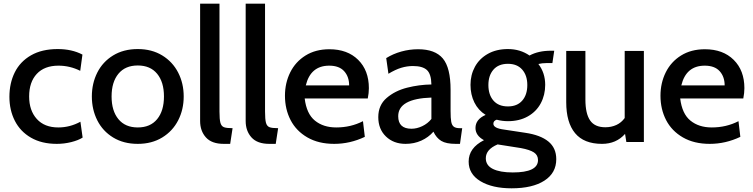

<svg xmlns="http://www.w3.org/2000/svg" viewBox="-20 -770 4084 1041"><path d="M31 -245Q31 -319 60 -377.5Q89 -436 148 -470Q207 -504 293 -504Q370 -504 427 -474L415 -386Q359 -414 297 -414Q221 -414 179.5 -369.5Q138 -325 138 -247Q138 -171 179.5 -125Q221 -79 296 -79Q359 -79 416 -110L428 -24Q404 -9 366 0.5Q328 10 288 10Q206 10 148 -23.5Q90 -57 60.5 -115Q31 -173 31 -245Z M478 -247Q478 -318 507.5 -376.5Q537 -435 593.5 -469.5Q650 -504 727 -504Q803 -504 859.5 -469.5Q916 -435 946 -376.5Q976 -318 976 -247Q976 -176 946 -117.5Q916 -59 859.5 -24.5Q803 10 727 10Q650 10 593.5 -24.5Q537 -59 507.5 -117.5Q478 -176 478 -247ZM869 -247Q869 -325 832 -370Q795 -415 727 -415Q659 -415 622 -370Q585 -325 585 -247Q585 -169 622 -124Q659 -79 727 -79Q795 -79 832 -124Q869 -169 869 -247Z M1065 -114V-750H1170V-165Q1170 -123 1175 -104.5Q1180 -86 1194 -80.5Q1208 -75 1241 -75L1228 10H1193Q1128 10 1096.5 -25Q1065 -60 1065 -114Z M1312 -114V-750H1417V-165Q1417 -123 1422 -104.5Q1427 -86 1441 -80.5Q1455 -75 1488 -75L1475 10H1440Q1375 10 1343.5 -25Q1312 -60 1312 -114Z M1525 -251Q1525 -320 1553.5 -377.5Q1582 -435 1636.5 -469Q1691 -503 1766 -503Q1864 -503 1922 -445.5Q1980 -388 1980 -292Q1980 -266 1974 -236H1632Q1642 -153 1687.5 -116Q1733 -79 1803 -79Q1882 -79 1948 -113L1958 -28Q1878 10 1792 10Q1707 10 1646.5 -25Q1586 -60 1555.5 -119Q1525 -178 1525 -251ZM1873 -307Q1873 -354 1846 -384Q1819 -414 1765 -414Q1664 -414 1638 -307Z M2031 -135Q2031 -200 2076.5 -239Q2122 -278 2187 -294.5Q2252 -311 2319 -312Q2318 -369 2294.5 -390.5Q2271 -412 2219 -412Q2187 -412 2155.5 -402.5Q2124 -393 2086 -370L2074 -455Q2111 -478 2155.5 -490.5Q2200 -503 2247 -503Q2339 -503 2381 -453Q2423 -403 2423 -283V-168Q2423 -129 2426.5 -110Q2430 -91 2440.5 -83Q2451 -75 2474 -75H2486L2474 10H2451Q2399 10 2372.5 -6Q2346 -22 2330 -56Q2303 -25 2264 -7.5Q2225 10 2179 10Q2114 10 2072.5 -30Q2031 -70 2031 -135ZM2319 -125V-241Q2139 -235 2139 -140Q2139 -72 2211 -72Q2240 -72 2269.5 -86Q2299 -100 2319 -125Z M2521 106Q2521 32 2604 -10Q2558 -35 2558 -76Q2558 -123 2613 -147Q2573 -172 2552 -214.5Q2531 -257 2531 -310Q2531 -364 2555 -408Q2579 -452 2625 -478Q2671 -504 2734 -504Q2800 -504 2851 -469Q2899 -495 2967 -495H2985L2975 -428H2943Q2919 -428 2899 -423Q2936 -375 2936 -310Q2936 -255 2912 -210Q2888 -165 2842 -139Q2796 -113 2734 -113Q2703 -113 2673 -121Q2655 -115 2655 -99Q2655 -87 2669.5 -79Q2684 -71 2716 -67L2828 -50Q2910 -38 2953 -3Q2996 32 2996 93Q2996 168 2931.5 209.5Q2867 251 2754 251Q2649 251 2585 212.5Q2521 174 2521 106ZM2839 -309Q2839 -361 2811.5 -392.5Q2784 -424 2734 -424Q2683 -424 2655.5 -392.5Q2628 -361 2628 -309Q2628 -256 2655.5 -224.5Q2683 -193 2734 -193Q2784 -193 2811.5 -224.5Q2839 -256 2839 -309ZM2897 98Q2897 71 2875 56.5Q2853 42 2805 33L2678 13Q2614 40 2614 88Q2614 127 2652.5 146Q2691 165 2760 165Q2897 165 2897 98Z M3050 -216V-494H3154V-230Q3154 -154 3179.5 -117Q3205 -80 3262 -80Q3295 -80 3322 -92.5Q3349 -105 3367 -130V-494H3471V0H3376L3369 -44Q3321 10 3244 10Q3146 10 3098 -48Q3050 -106 3050 -216Z M3561 -251Q3561 -320 3589.5 -377.5Q3618 -435 3672.5 -469Q3727 -503 3802 -503Q3900 -503 3958 -445.5Q4016 -388 4016 -292Q4016 -266 4010 -236H3668Q3678 -153 3723.5 -116Q3769 -79 3839 -79Q3918 -79 3984 -113L3994 -28Q3914 10 3828 10Q3743 10 3682.5 -25Q3622 -60 3591.5 -119Q3561 -178 3561 -251ZM3909 -307Q3909 -354 3882 -384Q3855 -414 3801 -414Q3700 -414 3674 -307Z"/></svg>

Font: Cabin Medium
Style: Regular
Weight: 500
Designer: Pablo Impallari
Foundry: Pablo Impallari. http://www.impallari.com Igino Marini. http://www.ikern.com
Version: Version 2.001